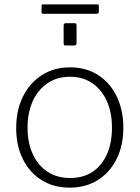

<svg xmlns="http://www.w3.org/2000/svg" viewBox="-20 -848 638 878"><path d="M299 10Q225 10 170 -24.5Q115 -59 84.5 -120.5Q54 -182 54 -262Q54 -344 85 -406.5Q116 -469 171.5 -504.5Q227 -540 300 -540Q374 -540 428.5 -505Q483 -470 513.5 -407.5Q544 -345 544 -264Q544 -183 513.5 -121.5Q483 -60 428 -25Q373 10 299 10ZM301 -34Q361 -34 403.5 -62.5Q446 -91 469 -142.5Q492 -194 492 -264Q492 -334 468.5 -386Q445 -438 402 -467.5Q359 -497 300 -497Q241 -497 197.5 -467.5Q154 -438 130 -386Q106 -334 106 -264Q106 -195 130 -143Q154 -91 197.5 -62.5Q241 -34 301 -34ZM330 -731V-653Q330 -645 328 -642.5Q326 -640 317 -640H283Q275 -640 273 -642Q271 -644 271 -651V-731Q271 -742 281 -742H321Q330 -742 330 -731ZM432 -822V-794Q432 -785 421 -785H178Q173 -785 171.5 -787Q170 -789 170 -794V-820Q170 -828 176 -828H426Q432 -828 432 -822Z"/></svg>

Font: Libre Franklin Thin ExtraLight
Style: Regular
Weight: 250
Version: Version 3.000